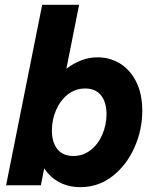

<svg xmlns="http://www.w3.org/2000/svg" viewBox="-20 -772 642 800"><path d="M155.8 -752H309.6L256.8 -486.8H258.3Q287.1 -508.8 319.6 -521Q352.1 -533.2 386.7 -533.2Q437 -533.2 479.5 -507.6Q522 -481.9 547.4 -431.6Q572.8 -381.3 572.8 -310.5Q572.8 -230.5 540 -157Q507.3 -83.5 448.5 -37.8Q389.6 7.8 314.9 7.8Q266.1 7.8 227.5 -12.5Q189 -32.7 164.6 -70.3H164.1L150.4 0H5.4ZM423.8 -296.4Q423.8 -346.2 400.9 -374.8Q377.9 -403.3 335 -403.3Q293.9 -403.3 262.2 -378.2Q230.5 -353 213.4 -312.7Q196.3 -272.5 196.3 -228.5Q196.3 -178.2 219.5 -150.1Q242.7 -122.1 285.6 -122.1Q326.7 -122.1 358.2 -147Q389.6 -171.9 406.7 -212.2Q423.8 -252.4 423.8 -296.4Z"/></svg>

Font: Reddit Sans Fudge ExBold Italic
Style: Regular
Weight: 800
Italic angle: -11.25°
Designer: Stephen Hutchings
Version: Version 1.013